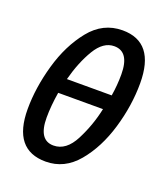

<svg xmlns="http://www.w3.org/2000/svg" viewBox="-108 -624 624 713"><g transform="rotate(20 203.5 -268.0)"><path d="M384 -383Q384 -546 256 -546Q179 -546 127.5 -482Q76 -418 50 -326.5Q24 -235 24 -151Q24 10 153 10Q227 10 278.5 -51.5Q330 -113 357 -204Q384 -295 384 -383ZM247 -480Q307 -480 307 -390Q307 -347 300 -305H123Q142 -377 173 -428.5Q204 -480 247 -480ZM101 -145Q101 -191 110 -246H287Q273 -179 241.5 -117.5Q210 -56 160 -56Q101 -56 101 -145Z"/></g></svg>

Font: Noto Sans Display Condensed
Style: Italic
Weight: 400
Width: 3
Designer: Monotype Design team
Foundry: Monotype Imaging Inc.
Version: 1.000